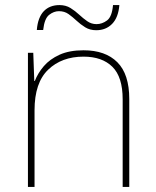

<svg xmlns="http://www.w3.org/2000/svg" viewBox="-20 -736 613 756"><path d="M309 -538Q395 -538 442 -491Q489 -444 489 -346V0H463V-345Q463 -433 422.5 -473Q382 -513 309 -513Q223 -513 169.5 -461.5Q116 -410 116 -302V0H90V-528H111L115 -417H117Q129 -448 152.5 -475.5Q176 -503 214.5 -520.5Q253 -538 309 -538ZM125 -618Q127 -643 134 -661.5Q141 -680 152.5 -692Q164 -704 179.5 -710Q195 -716 214 -716Q239 -716 257.5 -704.5Q276 -693 291.5 -678.5Q307 -664 323.5 -652.5Q340 -641 360 -641Q382 -641 401.5 -655.5Q421 -670 425 -716H450Q446 -667 421.5 -642Q397 -617 359 -617Q334 -617 315.5 -628.5Q297 -640 281.5 -654.5Q266 -669 250 -680.5Q234 -692 212 -692Q192 -692 173.5 -677.5Q155 -663 150 -618Z"/></svg>

Font: Noto Sans Hebrew Thin Thin
Style: Regular
Weight: 250
Version: Version 3.001